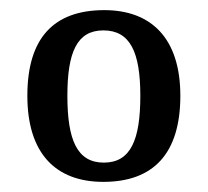

<svg xmlns="http://www.w3.org/2000/svg" viewBox="-20 -739 410 379"><path d="M184 -380C283 -380 336 -436 336 -550C336 -664 278 -719 186 -719C86 -719 34 -664 34 -550C34 -436 90 -380 184 -380ZM185 -418C132 -418 113 -463 113 -550C113 -636 132 -679 184 -679C237 -679 257 -636 257 -550C257 -463 238 -418 185 -418Z"/></svg>

Font: Noto Serif Armenian SemiCondensed
Style: Regular
Weight: 400
Width: 4
Designer: Monotype Design Team
Foundry: Monotype Imaging Inc.
Version: Version 2.008